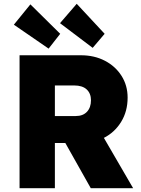

<svg xmlns="http://www.w3.org/2000/svg" viewBox="-20 -991 745 1011"><path d="M83 0V-700H406Q477 -700 532.5 -671Q588 -642 620 -591.5Q652 -541 652 -477Q652 -405 618 -349.5Q584 -294 527 -265L681 0H458L324 -238H269V0ZM269 -380H379Q417 -380 438 -402.5Q459 -425 459 -463Q459 -499 436.5 -520Q414 -541 371 -541H269ZM468 -739 296 -869 384 -971 531 -813ZM236 -735 53 -861 140 -968 297 -813Z"/></svg>

Font: Lexend ExtraBold
Style: Regular
Weight: 800
Designer: Bonnie Shaver-Troup, Thomas Jockin
Foundry: Lexend
Version: Version 1.007; ttfautohint (v1.8.3)